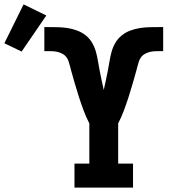

<svg xmlns="http://www.w3.org/2000/svg" viewBox="-175 -859 795 879"><path d="M166 0V-110H234V-294Q219 -323 207.5 -354Q196 -385 186 -416Q176 -447 167 -478.5Q158 -510 149 -542V-544Q148 -545 148 -545.5Q148 -546 148 -547Q144 -559 141 -571.5Q138 -584 131 -594.5Q124 -605 113 -611.5Q102 -618 90 -621Q78 -624 65.5 -624.5Q53 -625 41 -625Q38 -625 34.5 -625Q31 -625 28 -625V-735Q33 -735 37 -735Q41 -735 46 -735Q68 -735 90.5 -734.5Q113 -734 135 -730.5Q157 -727 178.5 -719Q200 -711 217.5 -697Q235 -683 246.5 -663.5Q258 -644 264 -622.5Q270 -601 273.5 -579Q277 -557 281.5 -534.5Q286 -512 290.5 -490.5Q295 -469 300 -447Q305 -469 309.5 -490.5Q314 -512 318.5 -534.5Q323 -557 326.5 -579Q330 -601 336 -622.5Q342 -644 353.5 -663.5Q365 -683 382.5 -697Q400 -711 421.5 -719Q443 -727 465 -730.5Q487 -734 509.5 -734.5Q532 -735 554 -735Q559 -735 563 -735Q567 -735 572 -735V-625Q569 -625 565.5 -625Q562 -625 559 -625Q547 -625 534.5 -624.5Q522 -624 510 -621Q498 -618 487 -611.5Q476 -605 469 -594.5Q462 -584 459 -571.5Q456 -559 452 -547Q452 -546 452 -545.5Q452 -545 451 -544V-542Q442 -510 433 -478.5Q424 -447 414 -416Q404 -385 392.5 -354Q381 -323 366 -294V-110H434V0ZM-76 -623 -155 -661 -67 -839 37 -788Z"/></svg>

Font: Iosevka Curly Slab XBdEx
Style: Regular
Weight: 800
Width: 7
Monospace: yes
Designer: Belleve Invis
Foundry: Belleve Invis
Version: Version 11.0.0; ttfautohint (v1.8.3)